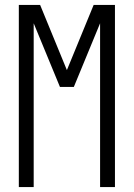

<svg xmlns="http://www.w3.org/2000/svg" viewBox="-20 -755 540 775"><path d="M56 0V-735H142L250 -472L358 -735H444V0H384V-661L278 -404H222L116 -661V0Z"/></svg>

Font: Iosevka Custom Light
Style: Regular
Weight: 300
Monospace: yes
Designer: Belleve Invis
Foundry: Belleve Invis
Version: Version 27.3.5